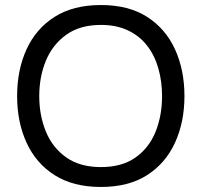

<svg xmlns="http://www.w3.org/2000/svg" viewBox="-20 -735 801 763"><path d="M381 8Q271 8 197 -39Q123 -86 85.5 -168Q48 -250 48 -353Q48 -457 85.5 -539Q123 -621 197 -668Q271 -715 381 -715Q491 -715 564.5 -668Q638 -621 675.5 -539Q713 -457 713 -353Q713 -250 675.5 -168Q638 -86 564.5 -39Q491 8 381 8ZM381 -71Q465 -71 519 -109.5Q573 -148 598.5 -212Q624 -276 624 -353Q624 -411 609.5 -462.5Q595 -514 565 -553Q535 -592 489 -614Q443 -636 381 -636Q298 -636 243.5 -597Q189 -558 162.5 -494Q136 -430 136 -353Q136 -277 162 -213Q188 -149 242.5 -110Q297 -71 381 -71Z"/></svg>

Font: Onest
Style: Regular
Weight: 400
Designer: Dmitri Voloshin, Andrey Kudryavtsev
Foundry: Dmitri Voloshin, Andrey Kudryavtsev
Version: Version 1.000;gftools[0.9.33]